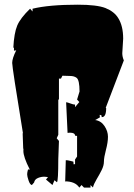

<svg xmlns="http://www.w3.org/2000/svg" viewBox="-20 -748 587 838"><path d="M517.6 -579.1 513.7 -515.6Q513.7 -500.5 520.5 -484.4L441.4 -277.3L443.4 -276.4Q443.4 -236.8 424.8 -236.8Q422.4 -237.8 421.9 -237.8L424.8 -240.7Q424.8 -242.2 421.9 -244.4Q418.9 -246.6 416 -246.6H415L416 -235.8L395.5 -224.1Q420.9 -220.7 436 -198Q451.2 -175.3 451.2 -151.1Q451.2 -127 442.4 -93.8Q433.6 -60.5 433.6 -43Q433.6 -25.4 423.6 -5.4Q413.6 14.6 401.1 35.4Q388.7 56.2 385.7 70.3L375 59.6V70.8H346.7L335.9 59.6L326.2 70.8Q308.6 43.5 263.2 43.5L264.6 41L267.1 -48.8Q276.4 -48.8 286.6 -45.9Q296.9 -43 300.3 -42.5L301.3 -30.8L307.6 -31.7V-51.8L316.4 -64.9V-154.8L307.6 -155.8Q307.6 -168.9 285.2 -168.9L274.9 -168L268.6 -301.8Q274.4 -301.3 287.4 -296.4Q300.3 -291.5 307.6 -291.5V-280.3L326.2 -302.7L316.4 -313.5L327.1 -348.6Q327.1 -398.4 314.5 -408.2Q303.7 -416.5 285.4 -416.5Q267.1 -416.5 252.4 -417.5L246.1 -404.8H237.3V-313.5H234.4V-159.7L227.5 -144.5L237.3 -132.8L234.4 -53.7Q234.4 42.5 228.5 47.4L217.8 38.6L209 59.6L180.7 35.6L189.5 24.9L175.8 23.4Q161.1 22.5 146.2 28.6Q131.3 34.7 128.9 48.3L119.1 59.6Q110.8 58.1 104.7 39.8Q98.6 21.5 98.6 13.9Q98.6 6.3 100.3 -0.2Q102.1 -6.8 102.5 -9.3L107.4 -6.8L109.4 -9.3Q82 -63 82 -89.4Q82 -97.2 83 -101.1L81.1 -97.2V-104.5L79.1 -159.7V-167H80.1Q33.2 -453.6 33.2 -473.4Q33.2 -493.2 50.8 -528.3L41 -526.9V-540.5L38.1 -539.1Q41.5 -604 55.2 -636.5Q68.8 -668.9 111.3 -710L122.1 -697.8V-710Q193.8 -727.5 319.3 -727.5Q402.8 -727.5 440.4 -712.9Q479 -697.3 496.1 -668.9Q517.6 -634.8 517.6 -579.1Z"/></svg>

Font: Butcherman Caps
Style: Regular
Weight: 400
Version: Version 001.003